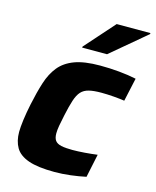

<svg xmlns="http://www.w3.org/2000/svg" viewBox="-110 -797 715 881"><g transform="rotate(15 247.0 -356.5)"><path d="M233.2 8Q153.8 8 109.4 -7.7Q65 -23.4 47.2 -54Q29.5 -84.6 29.5 -127.8Q29.5 -149.6 34.2 -185.5Q39 -221.4 47.7 -263.1Q60.3 -323.3 75.4 -370.7Q90.5 -418.1 117 -450.8Q143.5 -483.5 189.5 -500.8Q235.5 -518 309.8 -518Q356.4 -518 401.1 -513.8Q445.8 -509.6 482.7 -501.7L458.4 -390.9Q438.6 -394 407.1 -396.6Q375.6 -399.1 347.5 -399.1Q311.4 -399.1 288.7 -393.4Q266 -387.7 252.2 -372.6Q238.5 -357.4 229.2 -328.9Q219.9 -300.5 210.2 -255Q203.7 -225 199.8 -203.1Q196 -181.2 196 -165.4Q196 -143.1 204.8 -131.4Q213.6 -119.7 233.6 -115.3Q253.5 -110.9 286.6 -110.9Q311.8 -110.9 345 -113.4Q378.2 -116 404.9 -119.6L381.6 -8.7Q347.8 -1.4 309 3.3Q270.1 8 233.2 8ZM208.5 -576.3 209.5 -581.3 333.9 -721.5H494.5L493.5 -716.5L326.9 -576.3Z"/></g></svg>

Font: Saira Thin
Style: Italic
Weight: 100
Italic angle: -12°
Designer: Hector Gatti with collaboration of the Omnibus-Type team
Foundry: Omnibus-Type
Version: Version 1.101